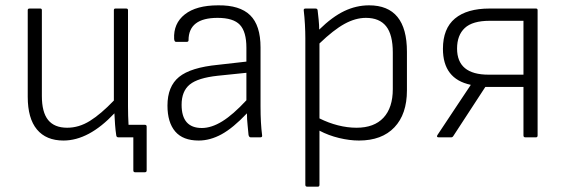

<svg xmlns="http://www.w3.org/2000/svg" viewBox="-20 -515 2121 720"><path d="M218 12Q153 12 118.5 -29.5Q84 -71 84 -152V-477Q84 -483 91 -483H131Q137 -483 137 -477V-155Q137 -94 160.5 -65Q184 -36 232 -36Q276 -36 317 -61.5Q358 -87 407 -138V-477Q407 -483 413 -483H453Q460 -483 460 -477V-116Q460 -99 460.5 -81.5Q461 -64 462 -47H523Q530 -47 530 -40V124Q530 131 523 131H487Q480 131 480 124V0H424Q417 0 416 -7Q413 -27 411.5 -47.5Q410 -68 409 -90Q313 12 218 12Z M725 12Q666 12 637 -22Q608 -56 608 -119Q608 -191 651.5 -226.5Q695 -262 798 -272L904 -284V-336Q904 -396 879.5 -422Q855 -448 796 -448Q687 -448 687 -364Q687 -358 680 -358H640Q634 -358 633 -369Q630 -427 673 -461Q716 -495 798 -495Q879 -496 918 -458Q957 -420 957 -337V-116Q957 -84 958.5 -57Q960 -30 963 -7Q964 0 956 0H920Q914 0 912 -9Q911 -23 908.5 -45.5Q906 -68 906 -90Q854 -35 811 -11.5Q768 12 725 12ZM661 -122Q661 -35 737 -35Q773 -35 813.5 -60Q854 -85 904 -139V-242L797 -231Q722 -223 691.5 -198Q661 -173 661 -122Z M1132 185Q1125 185 1125 178V-372Q1125 -395 1123.5 -423Q1122 -451 1119 -476Q1118 -483 1126 -483H1163Q1170 -483 1171 -477Q1173 -461 1175 -440.5Q1177 -420 1177 -404Q1226 -452 1271 -473.5Q1316 -495 1364 -495Q1506 -495 1506 -321V-176Q1506 -87 1459 -37.5Q1412 12 1326 12Q1291 12 1251.5 2.5Q1212 -7 1178 -25V178Q1178 185 1172 185ZM1352 -448Q1313 -448 1272 -425.5Q1231 -403 1178 -352V-71Q1212 -54 1247.5 -45Q1283 -36 1317 -36Q1383 -36 1418 -73.5Q1453 -111 1453 -181V-318Q1453 -385 1428 -416.5Q1403 -448 1352 -448Z M1625 0Q1616 0 1620 -8L1697 -124Q1709 -142 1721 -160Q1733 -178 1745 -196V-197Q1641 -219 1641 -332Q1641 -408 1686 -445.5Q1731 -483 1816 -483H1990Q1996 -483 1996 -477V-7Q1996 0 1990 0H1950Q1943 0 1943 -7V-189H1800L1680 -5Q1677 0 1672 0ZM1812 -235H1943V-437H1816Q1752 -437 1723 -410Q1694 -383 1694 -333Q1694 -235 1812 -235Z"/></svg>

Font: Sofia Sans Light
Style: Regular
Weight: 300
Designer: Botio Nikoltchev, Ani Petrova
Foundry: lettersoup
Version: Version 4.100; ttfautohint (v1.8.3)